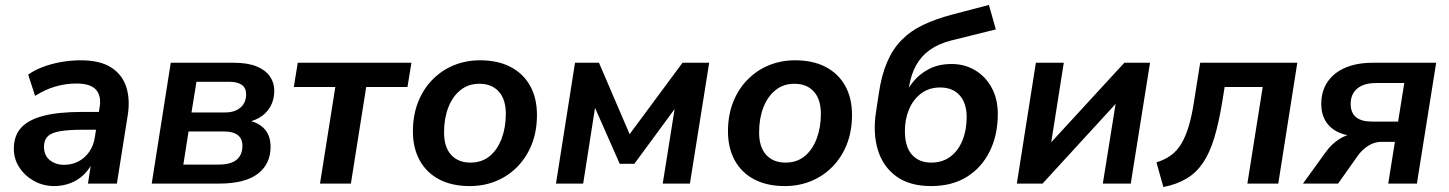

<svg xmlns="http://www.w3.org/2000/svg" viewBox="-20 -743 5864 777"><path d="M200 10Q155 10 118 -10.5Q81 -31 58.5 -65Q36 -99 36 -141Q36 -193 65 -225.5Q94 -258 155 -274Q216 -290 311 -290H391L380 -218H317Q258 -218 223 -212Q188 -206 173 -191Q158 -176 158 -149Q158 -114 181.5 -95Q205 -76 239 -76Q271 -76 297 -89.5Q323 -103 341 -128.5Q359 -154 364 -189L383 -308Q391 -355 368.5 -380Q346 -405 290 -405Q246 -405 204.5 -393Q163 -381 122 -355L94 -441Q119 -459 153.5 -472Q188 -485 227.5 -492Q267 -499 306 -499Q385 -499 430 -470Q475 -441 491 -391Q507 -341 497 -277L453 0H336L352 -104H362Q348 -65 322.5 -39.5Q297 -14 265.5 -2Q234 10 200 10Z M594 0 671 -489H926Q983 -489 1019 -474Q1055 -459 1072.5 -433.5Q1090 -408 1090 -376Q1090 -339 1073.5 -310.5Q1057 -282 1027.5 -265.5Q998 -249 957 -245L960 -259Q1014 -255 1044.5 -227Q1075 -199 1075 -149Q1075 -79 1023 -39.5Q971 0 866 0ZM722 -77H864Q914 -77 937.5 -96.5Q961 -116 961 -153Q961 -182 942 -196.5Q923 -211 886 -211H743ZM755 -288H892Q930 -288 953 -307.5Q976 -327 976 -362Q976 -387 958.5 -399.5Q941 -412 909 -412H775Z M1275 0 1337 -391H1169L1185 -489H1645L1629 -391H1462L1400 0Z M1881 10Q1809 10 1757.5 -17Q1706 -44 1678.5 -94Q1651 -144 1651 -211Q1651 -277 1672 -330Q1693 -383 1730.5 -421Q1768 -459 1817 -479Q1866 -499 1923 -499Q1995 -499 2046.5 -472Q2098 -445 2125.5 -395.5Q2153 -346 2153 -278Q2153 -212 2132 -159Q2111 -106 2073.5 -68Q2036 -30 1987 -10Q1938 10 1881 10ZM1884 -85Q1930 -85 1961.5 -111Q1993 -137 2010 -182Q2027 -227 2027 -282Q2027 -341 1998.5 -372.5Q1970 -404 1920 -404Q1875 -404 1843 -378Q1811 -352 1794 -307.5Q1777 -263 1777 -207Q1777 -148 1805.5 -116.5Q1834 -85 1884 -85Z M2230 0 2307 -489H2404L2528 -200L2742 -489H2850L2772 0H2662L2717 -345H2742L2547 -80H2488L2371 -345H2394L2340 0Z M3156 10Q3084 10 3032.5 -17Q2981 -44 2953.5 -94Q2926 -144 2926 -211Q2926 -277 2947 -330Q2968 -383 3005.5 -421Q3043 -459 3092 -479Q3141 -499 3198 -499Q3270 -499 3321.5 -472Q3373 -445 3400.5 -395.5Q3428 -346 3428 -278Q3428 -212 3407 -159Q3386 -106 3348.5 -68Q3311 -30 3262 -10Q3213 10 3156 10ZM3159 -85Q3205 -85 3236.5 -111Q3268 -137 3285 -182Q3302 -227 3302 -282Q3302 -341 3273.5 -372.5Q3245 -404 3195 -404Q3150 -404 3118 -378Q3086 -352 3069 -307.5Q3052 -263 3052 -207Q3052 -148 3080.5 -116.5Q3109 -85 3159 -85Z M3748 10Q3661 10 3607 -29.5Q3553 -69 3532.5 -136.5Q3512 -204 3525 -289L3536 -362Q3547 -438 3570 -491.5Q3593 -545 3629 -581.5Q3665 -618 3715.5 -642Q3766 -666 3833 -684L3982 -723L4010 -624L3829 -579Q3778 -566 3743 -541Q3708 -516 3687.5 -479Q3667 -442 3659 -393L3650 -339H3633Q3648 -378 3674.5 -411Q3701 -444 3740 -464Q3779 -484 3831 -484Q3884 -484 3926.5 -458.5Q3969 -433 3993.5 -387.5Q4018 -342 4018 -282Q4018 -197 3985.5 -131Q3953 -65 3893 -27.5Q3833 10 3748 10ZM3748 -85Q3794 -85 3826 -109Q3858 -133 3875 -175Q3892 -217 3892 -269Q3892 -326 3863.5 -357.5Q3835 -389 3785 -389Q3740 -389 3708 -365Q3676 -341 3659 -301Q3642 -261 3642 -213Q3642 -149 3670.5 -117Q3699 -85 3748 -85Z M4095 0 4172 -489H4285L4228 -128H4198L4530 -489H4634L4556 0H4443L4501 -362H4531L4199 0Z M4688 14 4660 -86Q4693 -96 4718 -114Q4743 -132 4760.5 -161Q4778 -190 4791 -233.5Q4804 -277 4813 -338L4837 -489H5230L5153 0H5028L5090 -391H4936L4926 -329Q4912 -244 4893.5 -183.5Q4875 -123 4848 -83.5Q4821 -44 4782 -20.5Q4743 3 4688 14Z M5253 0 5344 -126Q5368 -160 5400.5 -180.5Q5433 -201 5463 -201H5486L5485 -190Q5434 -191 5399 -206.5Q5364 -222 5345.5 -251.5Q5327 -281 5327 -322Q5327 -375 5353 -412.5Q5379 -450 5425.5 -469.5Q5472 -489 5535 -489H5792L5714 0H5598L5625 -169H5571Q5542 -169 5517 -153Q5492 -137 5475 -113L5395 0ZM5531 -251H5638L5663 -407H5549Q5499 -407 5472.5 -384.5Q5446 -362 5446 -323Q5446 -286 5468 -268.5Q5490 -251 5531 -251Z"/></svg>

Font: Nunito Sans 12pt ExtraLight
Style: Italic
Weight: 200
Italic angle: -9°
Designer: Vernon Adams
Foundry: Vernon Adams
Version: Version 3.101;gftools[0.9.27]